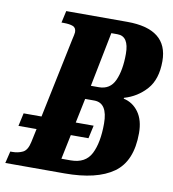

<svg xmlns="http://www.w3.org/2000/svg" viewBox="-101 -785 772 856"><g transform="rotate(10 285.5 -357.0)"><path d="M-20 0 -7 -54H3Q28 -54 49 -64Q70 -74 78 -112L91 -173H9L22 -232H103L178 -592Q181 -605 183 -614.5Q185 -624 185 -628Q185 -648 170 -654Q155 -660 128 -660H118L130 -714H406Q591 -714 591 -568Q591 -486 550.5 -440.5Q510 -395 451 -378L450 -374Q492 -365 518 -329Q544 -293 544 -234Q544 -107 469 -53.5Q394 0 248 0ZM332 -405Q383 -405 404 -451.5Q425 -498 425 -572Q425 -652 373 -652H345L296 -405ZM265 -62Q332 -62 357.5 -112.5Q383 -163 383 -249Q383 -343 322 -343H281L258 -232H339L326 -173H246L223 -62Z"/></g></svg>

Font: Noto Serif ExtraCondensed ExtraBold
Style: Italic
Weight: 800
Width: 2
Italic angle: -12°
Designer: Monotype Design Team
Foundry: Monotype Imaging Inc.
Version: Version 2.013